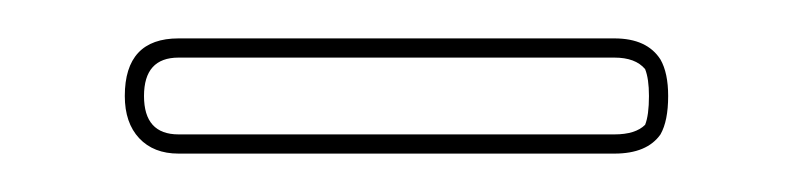

<svg xmlns="http://www.w3.org/2000/svg" viewBox="-20 -349 413 100"><path d="M45 -299Q45 -329 73 -329H300Q317 -329 324 -318Q328 -311 328 -299Q328 -286 324 -279Q317 -269 300 -269H73Q60 -269 52.5 -277Q45 -285 45 -299ZM73 -279H300Q311 -279 316 -284Q318 -289 318 -299Q318 -308 316 -313Q311 -319 300 -319H73Q55 -319 55 -299Q55 -279 73 -279Z"/></svg>

Font: Soda Fountain
Style: Outline
Weight: 400
Version: Version 1.0